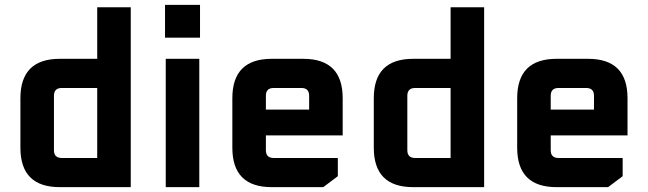

<svg xmlns="http://www.w3.org/2000/svg" viewBox="-20 -770 2666 790"><path d="M64 -162V-366Q64 -528 226 -528H380V-740H518V0H226Q64 0 64 -162ZM202 -152Q202 -120 234 -120H380V-408H234Q202 -408 202 -376Z M659 -615V-750H803V-615ZM662 0V-528H800V0Z M936 -162V-366Q936 -528 1098 -528H1228Q1390 -528 1390 -366V-213H1074V-152Q1074 -120 1106 -120H1370V-45L1310 0H1098Q936 0 936 -162ZM1074 -319H1252V-376Q1252 -408 1220 -408H1106Q1074 -408 1074 -376Z M1518 -162V-366Q1518 -528 1680 -528H1834V-740H1972V0H1680Q1518 0 1518 -162ZM1656 -152Q1656 -120 1688 -120H1834V-408H1688Q1656 -408 1656 -376Z M2108 -162V-366Q2108 -528 2270 -528H2400Q2562 -528 2562 -366V-213H2246V-152Q2246 -120 2278 -120H2542V-45L2482 0H2270Q2108 0 2108 -162ZM2246 -319H2424V-376Q2424 -408 2392 -408H2278Q2246 -408 2246 -376Z"/></svg>

Font: Oxanium
Style: Bold
Weight: 700
Designer: Severin Meyer
Version: Version 2.000